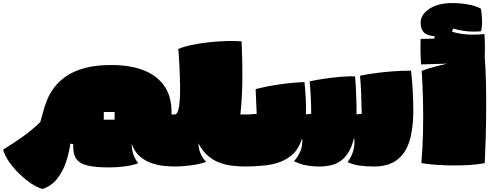

<svg xmlns="http://www.w3.org/2000/svg" viewBox="-154 -1062 3228 1258"><path d="M564 35Q475 35 421.5 23Q368 11 345.5 -22Q323 -55 326 -117L307 -121Q298 -57 277 4Q256 65 219 111Q182 157 125 176Q92 168 51.5 141Q11 114 -28 76Q-67 38 -95.5 -3.5Q-124 -45 -134 -81Q-68 -122 -6.5 -165.5Q55 -209 110 -262Q118 -288 127.5 -325.5Q137 -363 154 -405.5Q171 -448 201 -488.5Q231 -529 279.5 -562.5Q328 -596 400.5 -616Q473 -636 576 -636Q698 -636 786 -602Q874 -568 922 -499.5Q970 -431 970 -327Q970 -319 970 -312H993V29Q962 29 921 25Q880 21 838 6.5Q796 -8 761 -38.5Q726 -69 709 -121Q709 -79 721.5 -46Q734 -13 752 7Q718 21 665 28Q612 35 564 35ZM526 -278H597V-328H526Z M1197 -1Q1153 14 1095 21.5Q1037 29 990 29L991 -312Q1005 -312 1013 -338Q1021 -364 1024 -408.5Q1027 -453 1026 -509Q1025 -565 1022 -625Q1019 -685 1014 -741Q1049 -756 1100.5 -767Q1152 -778 1210.5 -784.5Q1269 -791 1326 -793Q1383 -795 1429 -791Q1435 -662 1434 -543Q1433 -424 1421 -312H1455V29Q1417 29 1374 24.5Q1331 20 1289 5.5Q1247 -9 1210 -40Q1173 -71 1146 -123Q1148 -79 1163 -49.5Q1178 -20 1197 -1Z M1452 29 1453 -312Q1472 -312 1491 -313Q1510 -314 1528 -316Q1526 -355 1524.5 -393Q1523 -431 1521 -478Q1598 -498 1683 -510Q1768 -522 1841 -524Q1846 -475 1848.5 -431.5Q1851 -388 1851 -363Q1851 -337 1850 -313Q1867 -314 1885 -316Q1885 -372 1882 -430Q1879 -488 1875 -529Q1920 -539 1972.5 -546.5Q2025 -554 2077 -558.5Q2129 -563 2172 -562Q2176 -524 2178 -481.5Q2180 -439 2181 -404Q2182 -369 2182 -353Q2182 -332 2182 -313Q2198 -314 2216 -316Q2215 -379 2212.5 -445.5Q2210 -512 2205 -566Q2286 -582 2372.5 -590.5Q2459 -599 2539 -599Q2547 -534 2550.5 -464.5Q2554 -395 2554 -333Q2554 -219 2529 -138Q2504 -57 2447 -14Q2390 29 2295 29Q2245 29 2202 23Q2159 17 2123 0Q2146 -28 2159.5 -70Q2173 -112 2166 -161Q2146 -68 2093 -19.5Q2040 29 1938 29Q1892 29 1851 21Q1810 13 1772 -6Q1796 -31 1813 -69Q1830 -107 1826 -156Q1804 -89 1767.5 -54.5Q1731 -20 1684 -2Q1638 16 1576.5 22.5Q1515 29 1452 29Z M2821 22Q2769 22 2714.5 18.5Q2660 15 2607 7Q2615 -89 2617.5 -193.5Q2620 -298 2617.5 -402Q2615 -506 2609 -598Q2647 -612 2689.5 -623.5Q2732 -635 2776 -645Q2733 -644 2690 -642.5Q2647 -641 2605 -640Q2599 -725 2602 -807L2693 -809V-825Q2643 -829 2622.5 -850.5Q2602 -872 2602 -915Q2602 -948 2627 -977Q2652 -1006 2698 -1024Q2744 -1042 2808 -1042Q2865 -1042 2917 -1032Q2969 -1022 2997 -1005Q3003 -969 3004.5 -931Q3006 -893 2998 -857Q2988 -856 2976 -855.5Q2964 -855 2945 -855Q2883 -855 2815 -875L2808 -854Q2843 -844 2874 -839.5Q2905 -835 2942 -835Q2965 -835 2983.5 -836Q3002 -837 3020 -839Q3025 -768 3022 -691Q3028 -611 3030 -521.5Q3032 -432 3031.5 -339.5Q3031 -247 3028.5 -158.5Q3026 -70 3022 7Q2973 16 2923.5 19Q2874 22 2821 22Z"/></svg>

Font: Oi
Style: Regular
Weight: 400
Designer: Kostas Bartsokas, Mohamad Dakak
Foundry: Foundry5
Version: Version 4.000